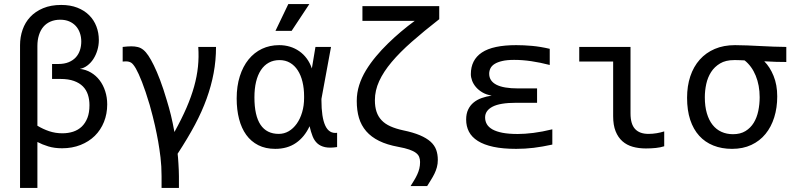

<svg xmlns="http://www.w3.org/2000/svg" viewBox="-20 -720 3889 940"><path d="M504.9 -209Q504.9 -162.6 489 -123Q473.1 -83.5 444.1 -54.9Q415 -26.4 374.3 -10.3Q333.5 5.9 284.2 5.9Q246.1 5.9 216.6 -3.2Q187 -12.2 163.1 -24.9V200.2H78.1V-499Q78.1 -538.6 90.6 -574.5Q103 -610.4 128.2 -637.2Q153.3 -664.1 191.2 -679.9Q229 -695.8 279.8 -695.8Q324.2 -695.8 358.6 -682.4Q393.1 -668.9 416.5 -645.5Q439.9 -622.1 451.9 -590.8Q463.9 -559.6 463.9 -523.9Q463.9 -498.5 456.8 -474.6Q449.7 -450.7 437.3 -431.4Q424.8 -412.1 407.7 -399.2Q390.6 -386.2 371.1 -382.8Q400.9 -379.4 425.5 -364.7Q450.2 -350.1 467.8 -326.9Q485.4 -303.7 495.1 -273.4Q504.9 -243.2 504.9 -209ZM163.1 -104.5Q190.4 -87.9 220.9 -77.6Q251.5 -67.4 285.2 -67.4Q314 -67.4 338.4 -75.4Q362.8 -83.5 380.4 -100.3Q397.9 -117.2 408 -142.8Q418 -168.5 418 -205.1Q418 -232.9 410.4 -256.3Q402.8 -279.8 386 -296.9Q369.1 -314 342 -323.7Q314.9 -333.5 275.9 -333.5H234.9V-406.7H265.1Q294.9 -406.7 316.2 -415.5Q337.4 -424.3 351.1 -439.2Q364.7 -454.1 371.3 -474.1Q377.9 -494.1 377.9 -516.6Q377.9 -539.6 370.8 -559.3Q363.8 -579.1 350.6 -593.3Q337.4 -607.4 318.4 -615.5Q299.3 -623.5 274.9 -623.5Q248.5 -623.5 227.5 -614.5Q206.5 -605.5 192.4 -588.9Q178.2 -572.3 170.7 -548.3Q163.1 -524.4 163.1 -495.1Z M796.9 -228Q807.6 -193.4 816.7 -156.5Q825.7 -119.6 834 -73.7Q869.6 -138.2 893.1 -192.4Q916.5 -246.6 930.4 -296.4Q944.3 -346.2 949.2 -393.6Q954.1 -440.9 950.7 -490.2H1037.6Q1037.6 -424.3 1025.9 -361.8Q1014.2 -299.3 991.5 -236.6Q968.8 -173.8 934.8 -109.9Q900.9 -45.9 849.6 32.7Q850.6 39.1 851.6 51.8Q852.5 64.5 853.5 79.8Q854.5 95.2 855.2 111.8Q856 128.4 856 142.6V200.2H771V142.6Q771 93.8 765.9 51.3Q760.7 8.8 754.4 -27.1Q748 -63 738.8 -104.7Q729.5 -146.5 712.9 -206.1Q691.9 -276.4 675 -319.1Q658.2 -361.8 645.3 -384.3Q632.3 -406.7 622.1 -413.1Q611.8 -419.4 597.7 -419.4Q591.3 -419.4 588.4 -419.2Q585.4 -418.9 580.6 -418.5V-490.2Q605 -493.2 623.5 -493.2Q640.1 -493.2 654.5 -489.7Q668.9 -486.3 681.6 -476.1Q694.3 -465.8 706.5 -447.5Q718.8 -429.2 733.2 -399.9Q747.6 -370.6 763.7 -328.4Q779.8 -286.1 796.9 -228Z M1138.7 -237.8Q1138.7 -298.3 1154.1 -346.7Q1169.4 -395 1197 -429Q1224.6 -462.9 1262.7 -481Q1300.8 -499 1346.7 -499Q1374.5 -499 1399.4 -491.5Q1424.3 -483.9 1445.3 -469.2Q1466.3 -454.6 1481.9 -433.3Q1497.6 -412.1 1506.8 -384.8L1524.4 -490.2H1600.6L1553.7 -235.8V-230Q1553.7 -145.5 1572.5 -105Q1591.3 -64.5 1630.4 -69.8V0Q1594.7 5.4 1571.8 0.5Q1548.8 -4.4 1533.9 -17.8Q1519 -31.2 1510.5 -52.7Q1502 -74.2 1495.6 -102.1Q1471.2 -49.3 1429.2 -20.3Q1387.2 8.8 1327.6 8.8Q1279.8 8.8 1244.4 -9.3Q1209 -27.3 1185.5 -59.8Q1162.1 -92.3 1150.4 -137.7Q1138.7 -183.1 1138.7 -237.8ZM1225.6 -243.2Q1225.6 -153.8 1255.6 -109.1Q1285.6 -64.5 1344.7 -64.5Q1371.1 -64.5 1393.6 -77.6Q1416 -90.8 1432.9 -114.5Q1449.7 -138.2 1459.2 -170.4Q1468.8 -202.6 1468.8 -240.2V-249Q1468.8 -287.1 1460.9 -319.6Q1453.1 -352.1 1437.7 -375.7Q1422.4 -399.4 1399.9 -412.6Q1377.4 -425.8 1348.6 -425.8Q1318.8 -425.8 1295.9 -413.1Q1272.9 -400.4 1257.3 -376.7Q1241.7 -353 1233.6 -319.3Q1225.6 -285.6 1225.6 -243.2ZM1494.6 -700.2 1407.7 -568.8H1328.6L1391.6 -700.2ZM1099.6 -490.2Z M1726.6 -225.6Q1726.6 -265.6 1738.5 -303.2Q1750.5 -340.8 1771.7 -375.7Q1793 -410.6 1820.6 -443.6Q1848.1 -476.6 1879.2 -506.8Q1910.2 -537.1 1942.9 -564.7Q1975.6 -592.3 2010.3 -617.7H1754.4V-689.9H2130.4V-626Q2055.2 -567.4 1996.3 -515.6Q1937.5 -463.9 1897.5 -416.3Q1857.4 -368.7 1836.4 -322.8Q1815.4 -276.9 1815.4 -229.5Q1815.4 -196.8 1823.5 -172.9Q1831.5 -148.9 1848.4 -131.1Q1865.2 -113.3 1891.4 -101.6Q1917.5 -89.8 1953.6 -82Q2002.9 -71.8 2035.6 -57.9Q2068.4 -43.9 2087.9 -26.4Q2107.4 -8.8 2115.5 13.4Q2123.5 35.6 2123.5 63Q2123.5 82 2118.9 98.9Q2114.3 115.7 2106.7 131.1Q2099.1 146.5 2089.8 161.1Q2080.6 175.8 2071.3 190.9H1990.2Q1999.5 175.8 2008.1 161.9Q2016.6 147.9 2022.9 134Q2029.3 120.1 2033 105.2Q2036.6 90.3 2036.6 73.2Q2036.6 59.6 2032.2 48.3Q2027.8 37.1 2016.1 28.3Q2004.4 19.5 1983.6 12.2Q1962.9 4.9 1930.2 -1Q1874.5 -11.2 1835.9 -30.3Q1797.4 -49.3 1772.9 -77.6Q1748.5 -106 1737.5 -142.6Q1726.6 -179.2 1726.6 -225.6Z M2684.1 -12.2Q2635.3 -1.5 2592.8 3.7Q2550.3 8.8 2507.3 8.8Q2441.9 8.8 2395.5 -1.2Q2349.1 -11.2 2319.3 -30Q2289.6 -48.8 2275.9 -75.2Q2262.2 -101.6 2262.2 -134.8Q2262.2 -163.1 2272 -183.6Q2281.7 -204.1 2298.6 -218Q2315.4 -231.9 2338.1 -240Q2360.8 -248 2387.2 -252Q2360.8 -256.3 2341.8 -267.6Q2322.8 -278.8 2310.1 -293.7Q2297.4 -308.6 2291.3 -325.2Q2285.2 -341.8 2285.2 -356.9Q2285.2 -426.8 2339.1 -462.9Q2393.1 -499 2507.3 -499Q2543.5 -499 2584.5 -495.4Q2625.5 -491.7 2671.4 -481V-401.9Q2624.5 -414.1 2581.5 -420.4Q2538.6 -426.8 2497.1 -426.8Q2462.4 -426.8 2439.2 -421.4Q2416 -416 2401.6 -407Q2387.2 -397.9 2381.1 -385.5Q2375 -373 2375 -358.9Q2375 -323.7 2409.9 -305.4Q2444.8 -287.1 2517.1 -287.1H2609.4V-216.8H2507.3Q2428.2 -216.8 2391.6 -197.8Q2355 -178.7 2355 -145Q2355 -127 2363.5 -112.1Q2372.1 -97.2 2391.1 -86.4Q2410.2 -75.7 2440.7 -69.8Q2471.2 -64 2515.1 -64Q2548.3 -64 2591.3 -69.3Q2634.3 -74.7 2684.1 -86.9Z M3231.9 -3.9Q3213.9 2 3190.7 4.4Q3167.5 6.8 3142.1 6.8Q3106.9 6.8 3077.6 -1.5Q3048.3 -9.8 3027.1 -28.6Q3005.9 -47.4 2993.9 -77.4Q2981.9 -107.4 2981.9 -150.9V-418.9H2815.9V-490.2H3066.9V-164.6Q3066.9 -112.8 3089.1 -88.6Q3111.3 -64.5 3154.8 -64.5Q3175.3 -64.5 3195.3 -67.9Q3215.3 -71.3 3231.9 -76.7Z M3721.7 -419.9Q3749.5 -392.1 3767.3 -348.4Q3785.2 -304.7 3785.2 -248Q3785.2 -192.4 3770.5 -145.5Q3755.9 -98.6 3727.8 -64.2Q3699.7 -29.8 3658.4 -10.5Q3617.2 8.8 3564 8.8Q3513.2 8.8 3472.4 -7.6Q3431.6 -23.9 3403.1 -55.4Q3374.5 -86.9 3359.1 -133.5Q3343.8 -180.2 3343.8 -241.2Q3343.8 -298.8 3359.6 -346.4Q3375.5 -394 3405.8 -428Q3436 -461.9 3479.5 -480.5Q3522.9 -499 3578.6 -499Q3607.4 -499 3638.9 -497.6Q3670.4 -496.1 3702.6 -494.6Q3734.9 -493.2 3767.1 -491.7Q3799.3 -490.2 3829.6 -490.2V-416.5Q3804.2 -416.5 3780.3 -417.2Q3756.3 -418 3721.7 -419.9ZM3625.5 -424.3Q3618.7 -424.8 3611.3 -425Q3604 -425.3 3596.4 -425.5Q3588.9 -425.8 3584 -425.8Q3579.1 -425.8 3573.7 -425.8Q3532.7 -425.8 3505.4 -409.4Q3478 -393.1 3461.4 -367.2Q3444.8 -341.3 3437.7 -308.8Q3430.7 -276.4 3430.7 -244.1Q3430.7 -199.2 3440.7 -165.3Q3450.7 -131.3 3468.8 -108.6Q3486.8 -85.9 3512.2 -74.5Q3537.6 -63 3568.8 -63Q3605 -63 3629.9 -78.4Q3654.8 -93.8 3670.2 -118.9Q3685.5 -144 3692.4 -176.8Q3699.2 -209.5 3699.2 -244.1Q3699.2 -302.2 3679.9 -349.4Q3660.6 -396.5 3625.5 -424.3Z"/></svg>

Font: Code New Roman
Style: Regular
Weight: 400
Monospace: yes
Designer: Sam Radian
Foundry: Code New Roman
Version: Version 2.00 November 29, 2014